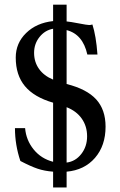

<svg xmlns="http://www.w3.org/2000/svg" viewBox="-20 -738 522 833"><path d="M210.4 75.2V6.8Q172.9 3.9 143.1 -6.1Q113.3 -16.1 68.4 -39.6Q44.9 -109.4 44.9 -182.1H88.9Q93.3 -129.9 126 -89.6Q158.7 -49.3 210.4 -36.1V-292.5Q127.9 -316.4 88.1 -364.3Q48.3 -412.1 48.3 -488.3Q48.3 -550.8 93.3 -594.7Q138.2 -638.7 210.4 -646.5V-717.8H269V-645Q285.2 -643.6 321.8 -636.5Q358.4 -629.4 367.2 -629.4Q373.5 -629.4 380.9 -631.8Q397 -582 402.8 -501.5H358.9Q339.4 -589.4 269 -607.4V-373.5Q356.4 -351.6 397.2 -306.9Q438 -262.2 438 -188.5Q438 -106 392.1 -53Q346.2 0 269 6.8V75.2ZM210.4 -392.6V-613.3Q174.8 -606.9 151.4 -577.4Q127.9 -547.9 127.9 -508.8Q127.9 -469.2 149.2 -439.2Q170.4 -409.2 210.4 -392.6ZM269 -32.7Q307.6 -37.6 332.8 -70.1Q357.9 -102.5 357.9 -146.5Q357.9 -190.4 334.7 -223.4Q311.5 -256.3 269 -272.9Z"/></svg>

Font: Elstob Medium
Style: Regular
Weight: 500
Designer: Peter S. Baker
Version: Version 1.015